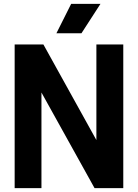

<svg xmlns="http://www.w3.org/2000/svg" viewBox="-20 -969 710 989"><path d="M55.5 0V-740H203.5L476.5 -247.5V-740H615V0H467L193.5 -492.5V0ZM270.5 -797.5 346.5 -949H497.5L399.5 -797.5Z"/></svg>

Font: Encode Sans Condensed Condensed
Style: Bold
Weight: 700
Width: 3
Designer: Multiple Designers
Foundry: Impallari Type
Version: Version 3.000; ttfautohint (v1.8.3) -l 8 -r 50 -G 200 -x 14 